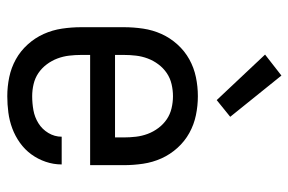

<svg xmlns="http://www.w3.org/2000/svg" viewBox="-156 -648 811 540"><g transform="rotate(90 250.0 -377.5)"><path d="M250 8Q223 8 196.5 2.5Q170 -3 146.5 -16Q123 -29 104.5 -49.5Q86 -70 75 -94.5Q64 -119 60 -146Q56 -173 56 -200V-320Q56 -347 60 -374Q64 -401 75 -425.5Q86 -450 104.5 -470.5Q123 -491 146.5 -504Q170 -517 196.5 -522.5Q223 -528 250 -528Q277 -528 303.5 -522.5Q330 -517 353.5 -504Q377 -491 395.5 -470.5Q414 -450 425 -425.5Q436 -401 440 -374Q444 -347 444 -320V-225H134V-200Q134 -183 136 -166Q138 -149 144 -133Q150 -117 160.5 -103Q171 -89 185 -79.5Q199 -70 216 -66Q233 -62 250 -62Q270 -62 289.5 -65.5Q309 -69 326 -79.5Q343 -90 353.5 -107.5Q364 -125 364 -145H442Q442 -122 434.5 -100Q427 -78 413.5 -59.5Q400 -41 381 -27.5Q362 -14 340.5 -6Q319 2 296 5Q273 8 250 8ZM366 -295V-320Q366 -337 364 -354Q362 -371 356 -387Q350 -403 339.5 -417Q329 -431 315 -440.5Q301 -450 284 -454Q267 -458 250 -458Q233 -458 216 -454Q199 -450 185 -440.5Q171 -431 160.5 -417Q150 -403 144 -387Q138 -371 136 -354Q134 -337 134 -320V-295ZM261 -581 133 -717 192 -763 308 -619Z"/></g></svg>

Font: Iosevka srxl
Style: Regular
Weight: 400
Monospace: yes
Designer: Belleve Invis
Foundry: Belleve Invis
Version: Version 33.0.1; ttfautohint (v1.8.3)